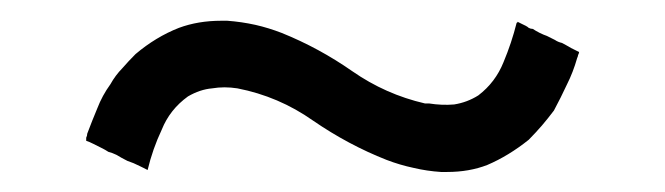

<svg xmlns="http://www.w3.org/2000/svg" viewBox="-20 -443 644 186"><path d="M395.5 -342.8Q408.2 -340.8 419.9 -341.8Q432.6 -343.8 443.4 -350.6Q460 -363.3 467.8 -382.8Q475.6 -401.4 480.5 -420.9Q481.4 -420.9 481.4 -421.9Q481.4 -421.9 481.4 -421.9Q483.4 -420.9 485.4 -419.9Q487.3 -418.9 489.3 -418Q491.2 -417 492.2 -416Q494.1 -415 496.1 -415Q499 -413.1 502.9 -411.1Q506.8 -409.2 509.8 -408.2Q513.7 -406.2 517.6 -404.3Q520.5 -402.3 524.4 -401.4Q528.3 -399.4 533.2 -396.5Q537.1 -394.5 541 -392.6Q541 -391.6 540 -389.6Q540 -388.7 539.1 -386.7Q535.2 -373 529.3 -361.3Q523.4 -348.6 516.6 -335.9Q510.7 -328.1 504.9 -321.3Q499 -314.5 492.2 -307.6Q472.7 -292 452.1 -283.2Q434.6 -276.4 413.1 -276.4Q410.2 -276.4 407.2 -276.4Q393.6 -277.3 380.9 -280.3Q367.2 -283.2 354.5 -288.1Q317.4 -302.7 283.2 -326.2Q250 -349.6 210 -357.4Q197.3 -359.4 185.5 -357.4Q173.8 -356.4 162.1 -349.6Q144.5 -336.9 136.7 -317.4Q127.9 -298.8 123 -278.3Q123 -278.3 123 -278.3Q123 -278.3 123 -278.3Q121.1 -279.3 119.1 -280.3Q117.2 -281.2 115.2 -282.2Q109.4 -285.2 103.5 -287.1Q97.7 -290 92.8 -293Q88.9 -294.9 85 -295.9Q82 -297.9 78.1 -299.8Q74.2 -301.8 70.3 -303.7Q66.4 -305.7 63.5 -306.6Q63.5 -308.6 63.5 -309.6Q64.5 -311.5 64.5 -313.5Q69.3 -326.2 74.2 -337.9Q79.1 -350.6 86.9 -361.3Q91.8 -370.1 98.6 -377Q104.5 -383.8 111.3 -390.6Q130.9 -407.2 153.3 -416Q171.9 -422.9 194.3 -422.9Q197.3 -422.9 200.2 -422.9Q213.9 -421.9 227.5 -418.9Q240.2 -416 252.9 -411.1Q289.1 -396.5 321.3 -374Q353.5 -351.6 391.6 -342.8Q392.6 -342.8 393.6 -342.8Q394.5 -342.8 395.5 -342.8Z"/></svg>

Font: LeFont
Style: Light
Weight: 300
Designer: Leryon MEDIA
Version: Version 1.0